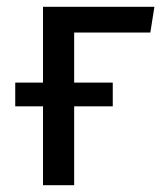

<svg xmlns="http://www.w3.org/2000/svg" viewBox="-20 -547 481 567"><path d="M107 -303H313V-233H25V-303ZM199 -451V0H107V-527H436L424 -451Z"/></svg>

Font: Fira Sans Variable
Style: Regular
Weight: 400
Designer: Carrois Corporate & Edenspiekermann AG
Foundry: Carrois Corporate GbR & Edenspiekermann AG
Version: Version 4.202